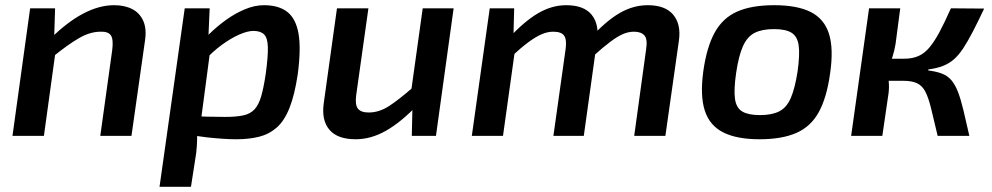

<svg xmlns="http://www.w3.org/2000/svg" viewBox="-20 -523 3817 739"><path d="M419 -503Q460 -503 489 -488Q518 -473 531.5 -442.5Q545 -412 538 -366L486 0H366L412 -331Q417 -371 407 -386.5Q397 -402 367 -401Q327 -401 284.5 -376.5Q242 -352 184 -305L174 -374Q237 -437 299 -470Q361 -503 419 -503ZM192 -491 188 -362 197 -348 149 0H28L96 -491Z M996 -503Q1053 -503 1086 -477Q1119 -451 1129 -393.5Q1139 -336 1126 -237Q1114 -157 1094 -107Q1074 -57 1044.5 -31.5Q1015 -6 976.5 3.5Q938 13 889 13Q865 13 835.5 11Q806 9 775 5.5Q744 2 715.5 -4Q687 -10 665 -18L688 -77Q737 -75 776.5 -74Q816 -73 847 -73Q890 -73 917 -79Q944 -85 960 -102.5Q976 -120 985.5 -153Q995 -186 1003 -240Q1012 -307 1011 -342Q1010 -377 996.5 -390.5Q983 -404 955 -404Q933 -404 901 -390Q869 -376 834 -350.5Q799 -325 766 -289L743 -341Q759 -366 787 -393.5Q815 -421 849.5 -446Q884 -471 922 -487Q960 -503 996 -503ZM787 -491 782 -376 794 -366 749 -26 739 -9Q739 17 737.5 41Q736 65 731 93L715 196H594L691 -491Z M1398 -491 1351 -157Q1346 -120 1357.5 -105Q1369 -90 1399 -90Q1439 -90 1477 -114.5Q1515 -139 1572 -189L1588 -120Q1524 -53 1466 -20Q1408 13 1349 13Q1279 13 1248 -23.5Q1217 -60 1226 -125L1277 -491ZM1726 -491 1658 0H1565L1568 -134L1559 -147L1607 -491Z M1959 -491 1956 -372 1966 -358 1916 0H1796L1865 -491ZM2159 -503Q2227 -503 2257 -466.5Q2287 -430 2278 -366L2227 0H2110L2157 -334Q2162 -370 2151.5 -385.5Q2141 -401 2109 -401Q2088 -401 2065.5 -391.5Q2043 -382 2015 -361.5Q1987 -341 1948 -305L1936 -374Q1998 -441 2051 -472Q2104 -503 2159 -503ZM2473 -503Q2541 -503 2571.5 -466Q2602 -429 2593 -366L2541 0H2421L2467 -334Q2473 -373 2460 -387Q2447 -401 2420 -401Q2399 -401 2378 -392Q2357 -383 2329.5 -362.5Q2302 -342 2262 -306L2250 -374Q2312 -442 2364.5 -472.5Q2417 -503 2473 -503Z M2960 -503Q3048 -503 3100 -477Q3152 -451 3170.5 -393.5Q3189 -336 3175 -240Q3162 -147 3131.5 -91.5Q3101 -36 3045.5 -11.5Q2990 13 2903 13Q2817 13 2764.5 -13Q2712 -39 2693 -96.5Q2674 -154 2687 -249Q2700 -342 2731 -398Q2762 -454 2817.5 -478.5Q2873 -503 2960 -503ZM2959 -411Q2914 -411 2885.5 -397Q2857 -383 2840 -346Q2823 -309 2813 -240Q2804 -177 2809 -142Q2814 -107 2837.5 -93.5Q2861 -80 2905 -80Q2951 -80 2979.5 -94.5Q3008 -109 3024 -146.5Q3040 -184 3050 -249Q3059 -314 3054 -348.5Q3049 -383 3026.5 -397Q3004 -411 2959 -411Z M3768 -490Q3744 -439 3724.5 -401.5Q3705 -364 3688 -338Q3671 -312 3652.5 -295.5Q3634 -279 3610 -269.5Q3586 -260 3554 -256L3552 -252Q3584 -248 3606 -239.5Q3628 -231 3642.5 -213.5Q3657 -196 3667.5 -168.5Q3678 -141 3688 -99.5Q3698 -58 3711 0H3589Q3574 -63 3564 -104.5Q3554 -146 3542 -169.5Q3530 -193 3510 -202.5Q3490 -212 3457 -212L3460 -297Q3492 -297 3515.5 -307.5Q3539 -318 3558 -341Q3577 -364 3596.5 -400.5Q3616 -437 3640 -491ZM3445 -491 3427 -354Q3423 -329 3415 -304Q3407 -279 3395 -253Q3398 -233 3400.5 -210.5Q3403 -188 3400 -164L3376 0H3256L3325 -491ZM3497 -297 3486 -212H3375L3386 -297Z"/></svg>

Font: Exo 2 SemiBold
Style: Italic
Weight: 600
Italic angle: -8°
Designer: Natanael Gama
Foundry: Natanael Gama
Version: Version 2.010